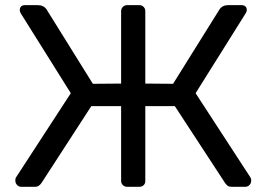

<svg xmlns="http://www.w3.org/2000/svg" viewBox="-20 -720 1027 740"><path d="M39.1 -23.9Q39.1 -31.7 41 -35.2L252.9 -360.8L61 -667Q56.2 -674.8 56.2 -680.2Q56.2 -700.2 77.1 -700.2H125Q147.9 -700.2 159.2 -684.1L337.9 -397L446.8 -397.9V-676.8Q446.8 -686.5 453.4 -693.4Q460 -700.2 470.2 -700.2H517.1Q526.9 -700.2 533.4 -693.6Q540 -687 540 -676.8V-397.9L647 -397L826.2 -684.1Q837.4 -700.2 859.9 -700.2H910.2Q931.2 -700.2 931.2 -680.2Q931.2 -675.3 925.8 -667L733.9 -360.8L945.8 -35.2Q948.2 -31.7 948.2 -23.9Q948.2 -14.2 941.7 -7.1Q935.1 0 924.8 0H873Q863.3 0 857.7 -3.9Q852.1 -7.8 847.2 -15.1L653.8 -311H540V-22Q540 -12.2 533.4 -6.1Q526.9 0 517.1 0H470.2Q460.4 0 453.6 -6.6Q446.8 -13.2 446.8 -22.9V-311H332L140.1 -15.1Q135.3 -8.3 129.6 -4.2Q124 0 113.8 0H62Q52.2 0 45.7 -7.1Q39.1 -14.2 39.1 -23.9Z"/></svg>

Font: Rubik AZ
Style: Regular
Weight: 400
Designer: Hubert and Fischer
Foundry: Hubert & Fischer
Version: Version 2.000